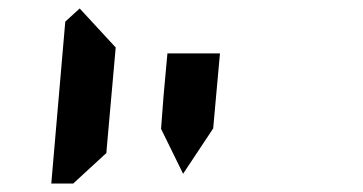

<svg xmlns="http://www.w3.org/2000/svg" viewBox="-20 -956 856 453"><path d="M366 -731 375 -830H499L490 -731L483 -653L412 -546L360 -652ZM156 -526 153 -523H101L134 -905L168 -936L253 -844L240 -698L232 -608L231 -595Z"/></svg>

Font: DSEG14 Classic Mini
Style: Bold Italic
Weight: 700
Italic angle: -5°
Designer: Keshikan(Twitter:@keshinomi_88pro)
Version: Version 0.46